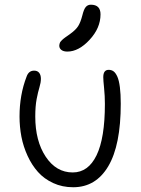

<svg xmlns="http://www.w3.org/2000/svg" viewBox="-20 -810 599 816"><path d="M266.1 -590.8Q250 -590.8 241 -597.7Q231.9 -604.5 231.9 -616.2Q231.9 -619.6 232.9 -623Q233.9 -626.5 234.9 -628.9Q235.8 -631.3 238.8 -634.5Q241.7 -637.7 243.4 -639.6Q245.1 -641.6 249.8 -645.3Q254.4 -648.9 257.1 -650.9Q259.8 -652.8 266.1 -657.2Q272.5 -661.6 275.9 -664.1Q301.8 -682.6 312 -698.7Q322.3 -714.8 330.1 -745.1Q336.4 -771 344.7 -780.5Q353 -790 366.2 -790Q407.2 -790 407.2 -749Q407.2 -690.9 360.8 -640.9Q314.5 -590.8 266.1 -590.8ZM291 -14.2Q244.6 -14.2 206.1 -32Q167.5 -49.8 141.4 -79.1Q115.2 -108.4 97.2 -147.7Q79.1 -187 71 -229Q63 -271 63 -314.9Q63 -406.7 92.8 -483.9Q101.6 -509.8 125 -509.8Q139.2 -509.8 146.5 -500.5Q153.8 -491.2 153.8 -475.1Q153.8 -459 147.7 -439.2Q141.6 -419.4 135.7 -388.9Q129.9 -358.4 129.9 -314.9Q129.9 -210.9 174.3 -144Q218.8 -77.1 289.1 -77.1Q355 -77.1 390.4 -150.1Q425.8 -223.1 425.8 -368.2Q425.8 -401.9 422.4 -435.5Q418.9 -469.2 418.9 -481.9Q418.9 -513.2 441.9 -513.2Q454.1 -513.2 462.9 -506.6Q471.7 -500 478.8 -484.1Q485.8 -468.3 489.5 -439.5Q493.2 -410.6 493.2 -369.1Q493.2 -192.9 440.2 -103.5Q387.2 -14.2 291 -14.2Z"/></svg>

Font: Shantell Sans Bouncy
Style: Regular
Weight: 300
Designer: Stephen Nixon, Anya Danilova, Shantell Martin
Foundry: Arrow Type
Version: Version 1.006;[9816181b4]